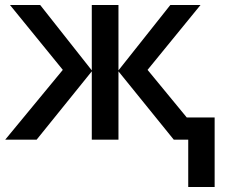

<svg xmlns="http://www.w3.org/2000/svg" viewBox="-20 -560 901 770"><path d="M348.1 -540H455.1V-277.8L663.1 -540H784.2L571.8 -279.8L729 -88.9H840.8V189.9H734.9V0H676.8L455.1 -273.9V0H348.1V-273.9L127 0H1L231.9 -279.8L20 -540H141.1L348.1 -277.8Z"/></svg>

Font: OpenSans-Semibold
Style: Regular
Weight: 600
Foundry: Ascender Corporation
Version: Version 1.10